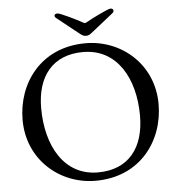

<svg xmlns="http://www.w3.org/2000/svg" viewBox="-57 -876 876 944"><g transform="rotate(-5 381.5 -404.5)"><path d="M261 -822C252 -822 246 -818 246 -812C246 -808 248 -804 253 -800L351 -722C371 -706 377 -700 392 -700C407 -700 413 -706 433 -722L531 -800C536 -804 537 -808 537 -812C537 -818 532 -823 523 -823C510 -823 428 -782 402 -767C398 -765 395 -763 392 -763C389 -763 387 -765 382 -767C356 -782 274 -822 261 -822ZM377 14C599 14 718 -155 718 -335C718 -532 562 -664 386 -664C164 -664 45 -495 45 -315C45 -118 201 14 377 14ZM392 -26C225 -26 141 -179 141 -365C141 -521 219 -622 370 -622C537 -622 622 -471 622 -286C622 -129 545 -26 392 -26Z"/></g></svg>

Font: EB Garamond
Style: Regular
Weight: 400
Designer: Georg Duffner and Octavio Pardo
Foundry: Georg Duffner
Version: Version 1.000;PS 001.000;hotconv 1.0.88;makeotf.lib2.5.64775